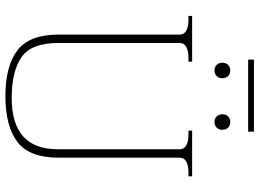

<svg xmlns="http://www.w3.org/2000/svg" viewBox="-148 -828 985 730"><g transform="rotate(90 345.0 -462.5)"><path d="M206 -935H480V-913H206ZM218 -815Q218 -829 226.5 -837Q235 -845 247 -845Q260 -845 268.5 -837Q277 -829 277 -815Q277 -801 268.5 -793Q260 -785 247 -785Q235 -785 226.5 -793Q218 -801 218 -815ZM414 -815Q414 -829 422.5 -837Q431 -845 443 -845Q456 -845 464.5 -837Q473 -829 473 -815Q473 -801 464.5 -793Q456 -785 443 -785Q431 -785 422.5 -793Q414 -801 414 -815ZM111 -192V-653Q111 -670 95.5 -678Q80 -686 57 -686H40V-700H214V-686H197Q174 -686 158.5 -678Q143 -670 143 -653V-189Q143 -89 196.5 -51.5Q250 -14 352 -14Q547 -14 547 -189V-653Q547 -670 531.5 -678Q516 -686 493 -686H476V-700H650V-686H633Q610 -686 594.5 -678Q579 -670 579 -653V-192Q579 -81 519 -35.5Q459 10 345 10Q231 10 171 -35.5Q111 -81 111 -192Z"/></g></svg>

Font: Taviraj Thin
Style: Regular
Weight: 250
Designer: Katatrad Team
Foundry: CadsonDemak
Version: Version 1.001